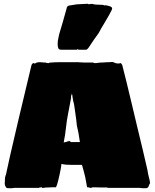

<svg xmlns="http://www.w3.org/2000/svg" viewBox="-20 -997 821 1019"><path d="M743 2Q736 2 731 1.5Q726 1 721 0H555Q554 0 552 -0.5Q550 -1 547 -2H517L474 -3Q470 -3 469 -2Q467 0 461 0H458L457 -1Q453 -1 453 -2Q450 -3 447 -3Q444 -3 442 -3Q440 -11 437 -32.5Q434 -54 423 -94L415 -122H359Q343 -122 331 -123Q319 -124 306 -127Q306 -123 305 -118Q304 -113 303 -104Q296 -67 289 -39Q282 -11 277 -3Q269 -3 258 -3Q247 -3 232 -2Q217 -2 213 0H204Q203 0 203 -2Q202 -3 200 -3Q192 -3 189 -2V0H56Q52 1 46.5 1.5Q41 2 33 2H23Q15 2 12 -3Q5 -13 5 -25Q5 -32 6 -35Q6 -40 6 -44.5Q6 -49 7 -55Q9 -66 12 -71Q15 -82 15 -86Q17 -98 33.5 -170.5Q50 -243 79 -366Q108 -489 147 -651Q147 -652 149.5 -656Q152 -660 156 -662H160L162 -660Q167 -660 169.5 -662Q172 -664 175 -665Q183 -667 187 -667Q194 -667 200.5 -666.5Q207 -666 214 -665Q216 -665 219 -665.5Q222 -666 224 -664Q226 -663 230.5 -662.5Q235 -662 239 -662Q239 -664 244 -664.5Q249 -665 251 -665Q260 -666 272 -666.5Q284 -667 304 -667H399Q399 -666 408 -666Q413 -666 416.5 -666Q420 -666 424 -665H474Q476 -664 478.5 -663Q481 -662 483 -662Q488 -662 493.5 -662.5Q499 -663 504 -664Q509 -665 514.5 -665Q520 -665 522 -665Q533 -666 542 -666.5Q551 -667 561 -667Q567 -667 573 -668Q579 -669 586 -665Q594 -661 600.5 -660.5Q607 -660 612 -660Q616 -660 616 -662H620Q623 -661 626 -656.5Q629 -652 629 -651Q639 -613 652 -559.5Q665 -506 679.5 -445Q694 -384 709 -321Q724 -258 738 -200.5Q752 -143 762 -97Q764 -87 764.5 -83Q765 -79 766 -74Q767 -67 771.5 -51Q776 -35 776 -27Q776 -19 772 -18Q768 2 755 2ZM318 -241Q324 -241 324 -243H330Q332 -244 337 -246Q342 -248 349 -248H350L357 -243H404L397 -288L393 -307Q391 -318 389 -325.5Q387 -333 387 -340Q387 -345 384 -366.5Q381 -388 377 -416L373 -444Q370 -453 368.5 -461Q367 -469 366 -476L364 -488V-493Q362 -495 362 -498Q362 -502 361 -502V-498Q361 -494 357 -488V-476Q355 -468 354 -460Q353 -452 351 -444L342 -397Q334 -357 330 -318Q326 -279 318 -241ZM399 -733 391 -736 388 -733H305Q293 -733 289.5 -741Q286 -749 286 -763Q286 -780 289.5 -793.5Q293 -807 294 -815Q305 -851 315 -886Q325 -921 336 -961L344 -967L387 -974L446 -977L452 -974Q456 -976 462 -976H472Q474 -976 475 -975Q476 -974 479 -974L485 -973L527 -971L535 -968Q537 -968 537 -969H542Q563 -965 569 -961Q575 -958 575 -952Q575 -948 572 -942Q570 -937 562 -923Q560 -919 552.5 -906Q545 -893 532 -871Q527 -862 523 -856Q519 -850 517 -846L504 -822Q487 -798 478 -785.5Q469 -773 464.5 -765.5Q460 -758 453 -748Q443 -733 436 -733Z"/></svg>

Font: Sigmar
Style: Regular
Weight: 400
Designer: Vernon Adams
Foundry: Vernon Adams
Version: Version 1.000; ttfautohint (v1.8.4.7-5d5b);gftools[0.9.24]